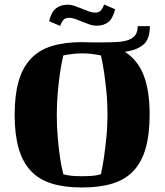

<svg xmlns="http://www.w3.org/2000/svg" viewBox="-20 -817 730 852"><path d="M45 -308Q45 -395 62.5 -456Q80 -517 116.5 -556Q153 -595 209.5 -612.5Q266 -630 344 -630Q354 -630 363 -629.5Q372 -629 381 -629H441Q477 -629 505 -631Q533 -633 552 -640.5Q571 -648 581 -662Q591 -676 591 -701H645Q645 -644 617 -619.5Q589 -595 534 -587Q591 -551 617.5 -483Q644 -415 644 -308Q644 -221 626.5 -159.5Q609 -98 572.5 -59Q536 -20 479 -2.5Q422 15 344 15Q266 15 209.5 -2.5Q153 -20 116.5 -59Q80 -98 62.5 -159.5Q45 -221 45 -308ZM232 -308Q232 -251 236.5 -203Q241 -155 246 -120Q252 -79 261 -44Q271 -41 283 -39Q294 -37 309 -36Q324 -35 344 -35Q364 -35 380 -36Q396 -37 407 -39Q419 -41 428 -44Q436 -81 442 -123Q447 -159 452 -206.5Q457 -254 457 -308Q457 -364 452 -412Q447 -460 442 -495Q436 -536 428 -571Q418 -573 406 -575Q395 -577 379.5 -578.5Q364 -580 344 -580Q324 -580 309 -578.5Q294 -577 283 -575Q271 -573 261 -571Q252 -534 246 -492Q241 -456 236.5 -408.5Q232 -361 232 -308ZM198 -723Q208 -764 228.5 -780Q249 -796 280 -796Q296 -796 312 -790.5Q328 -785 343.5 -778.5Q359 -772 374 -766.5Q389 -761 403 -761Q420 -761 428.5 -771.5Q437 -782 442 -797L491 -776Q481 -735 460.5 -719Q440 -703 410 -703Q393 -703 377 -708.5Q361 -714 345.5 -720.5Q330 -727 315 -732.5Q300 -738 286 -738Q269 -738 260.5 -727.5Q252 -717 247 -702Z"/></svg>

Font: Bigshot One
Style: Regular
Weight: 400
Designer: Gesine Todt
Foundry: Gesine Todt
Version: Version 1.001